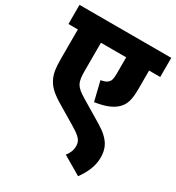

<svg xmlns="http://www.w3.org/2000/svg" viewBox="-194 -740 973 1060"><g transform="rotate(30 292.5 -210.5)"><path d="M585 -500V-622H0V-500H60V-315C60 -253 65 -223 79 -193C97 -154 129 -126 187 -92L299 -25C363 13 374 31 374 65C374 92 361 116 348 132L466 201C496 160 523 110 523 50C523 -6 505 -54 420 -105L285 -186C214 -228 207 -248 207 -327V-500H368V-397C368 -362 364 -349 352 -338C345 -330 331 -324 308 -320L338 -197C403 -207 444 -223 473 -250C504 -279 514 -315 514 -385V-500Z"/></g></svg>

Font: Noto Sans SemiCondensed ExtraBold
Style: Italic
Weight: 800
Width: 4
Italic angle: -12°
Designer: Monotype Design Team
Foundry: Monotype Imaging Inc.
Version: Version 2.013